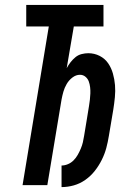

<svg xmlns="http://www.w3.org/2000/svg" viewBox="-20 -755 540 783"><path d="M231 8V-80Q244 -80 257 -85.5Q270 -91 280 -101Q290 -111 297 -123.5Q304 -136 309.5 -149Q315 -162 318 -175Q321 -188 323 -201Q328 -231 333 -261.5Q338 -292 343 -323Q345 -335 346.5 -348Q348 -361 348.5 -374Q349 -387 347.5 -399.5Q346 -412 342 -423Q338 -434 328.5 -442Q319 -450 306 -450Q290 -450 275.5 -439Q261 -428 252 -412.5Q243 -397 238.5 -381Q234 -365 231 -349L173 0H72L179 -647H87V-735H402V-647H281L252 -477Q259 -490 268 -501.5Q277 -513 288 -522Q299 -531 313 -534.5Q327 -538 340 -538Q365 -538 386.5 -527Q408 -516 421 -497Q434 -478 440.5 -455Q447 -432 449 -408Q451 -384 448.5 -358.5Q446 -333 442 -308L424 -201Q420 -176 413.5 -151.5Q407 -127 395 -103Q383 -79 366.5 -58Q350 -37 328 -21.5Q306 -6 281 1Q256 8 231 8Z"/></svg>

Font: Iosevka Curly Semibold Oblique
Style: Regular
Weight: 600
Italic angle: -9°
Monospace: yes
Designer: Belleve Invis
Foundry: Belleve Invis
Version: Version 11.1.0; ttfautohint (v1.8.3)